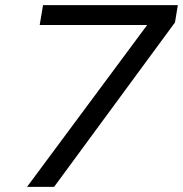

<svg xmlns="http://www.w3.org/2000/svg" viewBox="-20 -725 711 745"><path d="M85 0 580 -667 582 -628H134L147 -705H670L659 -638L190 0Z"/></svg>

Font: Nunito Sans 10pt SemiExpanded
Style: Italic
Weight: 400
Width: 6
Italic angle: -9°
Designer: Vernon Adams
Foundry: Vernon Adams
Version: Version 3.101;gftools[0.9.27]